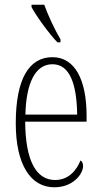

<svg xmlns="http://www.w3.org/2000/svg" viewBox="-20 -786 430 816"><path d="M224 -606H237V-619C214 -657 184 -721 168 -766H114V-756C132 -721 189 -642 224 -606ZM211 10C291 10 333 -47 333 -80C333 -94 328 -101 322 -104C305 -62 272 -21 214 -21C135 -21 88 -101 87 -269H348V-294C348 -449 297 -543 203 -543C103 -543 47 -450 47 -262C47 -88 109 10 211 10ZM308 -299H88C91 -431 129 -513 203 -513C278 -513 306 -426 308 -299Z"/></svg>

Font: Noto Serif Khmer ExtraCondensed ExtraLight
Style: Regular
Weight: 200
Width: 2
Designer: Danh Hong and the Monotype Design Team
Foundry: Monotype Imaging Inc.
Version: Version 2.004